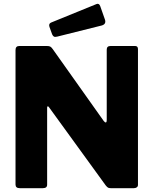

<svg xmlns="http://www.w3.org/2000/svg" viewBox="-20 -982 800 1002"><path d="M685 -742Q700 -742 700 -726V-17Q700 -9 694 -4.5Q688 0 679 0H558Q551 0 545.5 -2Q540 -4 532 -14L236 -422Q232 -428 229 -427Q226 -426 226 -421V-20Q227 0 204 0H83Q61 0 61 -19V-721Q61 -742 81 -742H224Q236 -742 242 -739Q248 -736 255 -726L521 -351Q528 -342 532.5 -343Q537 -344 537 -355V-723Q537 -742 557 -742ZM503 -950 528 -879Q535 -856 511 -849L279 -791Q267 -788 261.5 -791Q256 -794 252 -803L238 -842Q233 -858 246 -864L484 -961Q497 -966 503 -950Z"/></svg>

Font: Libre Franklin Thin ExtraBold
Style: Regular
Weight: 800
Version: Version 3.000